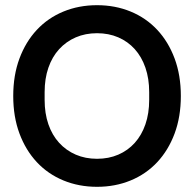

<svg xmlns="http://www.w3.org/2000/svg" viewBox="-20 -710 748 740"><path d="M354 10Q284 10 224.5 -14.5Q165 -39 122 -85Q79 -131 55 -195.5Q31 -260 31 -340Q31 -420 55 -484.5Q79 -549 122 -595Q165 -641 224.5 -665.5Q284 -690 354 -690Q424 -690 483.5 -665.5Q543 -641 586 -595Q629 -549 653 -484.5Q677 -420 677 -340Q677 -260 653 -195.5Q629 -131 586 -85Q543 -39 483.5 -14.5Q424 10 354 10ZM152 -325Q152 -273 166.5 -231Q181 -189 208 -159.5Q235 -130 272 -114Q309 -98 354 -98Q399 -98 436 -114Q473 -130 499.5 -159.5Q526 -189 540.5 -231Q555 -273 555 -325V-355Q555 -407 540.5 -449Q526 -491 499.5 -520.5Q473 -550 436 -566Q399 -582 354 -582Q309 -582 272 -566Q235 -550 208 -520.5Q181 -491 166.5 -449Q152 -407 152 -355Z"/></svg>

Font: CyStack Display SemiBold
Style: Regular
Weight: 600
Designer: Weizhong Zhang
Foundry: 本地遙控
Version: Version 1.000;Glyphs 3.1.2 (3151)